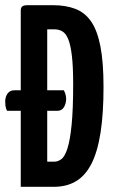

<svg xmlns="http://www.w3.org/2000/svg" viewBox="-45 -720 434 740"><path d="M35 0V-680Q35 -690 40.5 -695Q46 -700 62 -700H159Q208 -700 245 -686Q282 -672 306 -637.5Q330 -603 342 -541.5Q354 -480 354 -385Q354 -282 342.5 -208.5Q331 -135 307.5 -89Q284 -43 248 -21.5Q212 0 162 0ZM137 -97H165Q179 -97 192 -107Q205 -117 215 -148Q225 -179 231 -238.5Q237 -298 237 -396Q237 -464 232 -505.5Q227 -547 218 -569Q209 -591 195.5 -599Q182 -607 164 -607H137ZM-18 -293Q-23 -303 -24 -312.5Q-25 -322 -25 -331Q-24 -349 -15 -360.5Q-6 -372 10 -372H201Q206 -363 208 -354Q210 -345 210 -337Q209 -318 200.5 -305.5Q192 -293 177 -293Z"/></svg>

Font: Yanone Kaffeesatz ExtraLight SemiBold
Style: Regular
Weight: 600
Version: Version 2.003